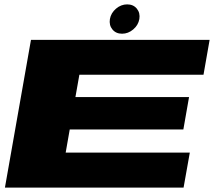

<svg xmlns="http://www.w3.org/2000/svg" viewBox="-20 -857 997 877"><path d="M2.5 0 121.5 -675H937.5L909.5 -515.5H342.5L324.5 -413.5H843.5L817.5 -265.5H298.5L280 -160H847L818.5 0ZM537.5 -703Q509.5 -703 493.5 -722.5Q477.5 -742 482 -770Q487 -798 510 -817.5Q533 -837 561 -837Q589 -837 605 -817.5Q621 -798 616.5 -770Q611.5 -742 588.5 -722.5Q565.5 -703 537.5 -703Z"/></svg>

Font: Anybody UltraExpanded ExtraBold
Style: Italic
Weight: 800
Width: 9
Italic angle: -10°
Designer: Tyler Finck
Foundry: Etcetera Type Company
Version: Version 1.010; ttfautohint (v1.8.3) -l 8 -r 50 -G 200 -x 14 